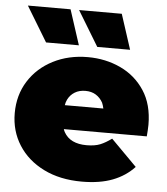

<svg xmlns="http://www.w3.org/2000/svg" viewBox="-54 -816 762 874"><g transform="rotate(5 326.5 -378.5)"><path d="M352 10Q252 10 177.5 -27Q103 -64 62 -128.5Q21 -193 21 -274Q21 -357 61.5 -421Q102 -485 172.5 -521Q243 -557 331 -557Q412 -557 480.5 -525Q549 -493 590.5 -430Q632 -367 632 -274Q632 -262 631 -247.5Q630 -233 629 -221H250Q252 -214 256 -207Q270 -182 296 -169.5Q322 -157 359 -157Q397 -157 421.5 -167Q446 -177 473 -197L591 -78Q551 -35 492.5 -12.5Q434 10 352 10ZM245 -330H421Q418 -344 413 -356Q401 -378 381 -390.5Q361 -403 333 -403Q305 -403 284.5 -390.5Q264 -378 253 -356Q247 -344 245 -330ZM369 -607 272 -767H467L519 -607ZM135 -607 38 -767H233L285 -607Z"/></g></svg>

Font: Montserrat Thin Black
Style: Regular
Weight: 900
Version: Version 9.000